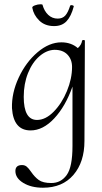

<svg xmlns="http://www.w3.org/2000/svg" viewBox="-20 -597 478 898"><path d="M377 -406 375 62Q375 161 323.5 221Q272 281 181 281Q126 281 89 258.5Q52 236 52 203Q52 175 83 175Q96 175 105 182.5Q114 190 125 206Q142 231 161.5 245Q181 259 220 259Q265 259 292 221.5Q319 184 319 86V-192Q286 -99 233.5 -43Q181 13 123 13Q43 13 36 -91Q34 -162 67.5 -234Q101 -306 155.5 -352.5Q210 -399 267 -399Q313 -399 344 -372Q361 -387 364 -407Q365 -410 371 -410Q377 -410 377 -406ZM235 -364Q198 -363 164.5 -334Q131 -305 111 -255Q91 -205 91 -144Q91 -36 153 -36Q193 -36 231 -74.5Q269 -113 293 -171Q317 -229 317 -284Q317 -319 295.5 -341.5Q274 -364 235 -364ZM131 -561Q130 -567 143.5 -572Q157 -577 170 -577Q179 -577 179 -574Q187 -545 205.5 -527.5Q224 -510 250 -510Q272 -510 285 -524Q298 -538 308 -570Q309 -573 314 -573Q318 -573 322 -571Q326 -569 325 -567Q313 -521 291.5 -498Q270 -475 233 -475Q190 -475 163.5 -501Q137 -527 131 -561Z"/></svg>

Font: Cormorant Upright
Style: Regular
Weight: 400
Designer: Christian Thalmann (Catharsis Fonts)
Foundry: Catharsis Fonts
Version: Version 3.302